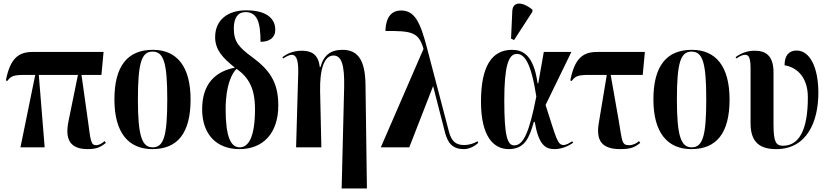

<svg xmlns="http://www.w3.org/2000/svg" viewBox="-20 -828 4662 1079"><path d="M95 0H231L198 -407H418L365 -147C343 -41 377 10 473 10C521 10 544 0 575 -25L568 -35C554 -22 534 -12 522 -12C490 -12 490 -34 474 -151L438 -407H550L562 -536H163C84 -536 37 -500 13 -376L21 -373C42 -402 59 -407 121 -407H178Z M836 10C978 10 1051 -80 1051 -269C1051 -456 973 -548 839 -548C696 -548 623 -456 623 -269C623 -81 703 10 836 10ZM838 0C778 0 755 -63 755 -269C755 -476 776 -538 837 -538C900 -538 920 -476 920 -269C920 -63 900 0 838 0Z M1325 10C1457 10 1544 -77 1544 -236C1544 -370 1491 -437 1400 -505C1322 -562 1294 -593 1294 -669C1294 -729 1318 -760 1359 -760C1426 -760 1444 -702 1444 -593C1494 -593 1527 -616 1527 -661C1527 -712 1493 -770 1363 -770C1260 -770 1189 -716 1189 -619C1189 -548 1232 -502 1300 -448C1190 -426 1116 -357 1116 -214C1116 -71 1199 10 1325 10ZM1327 0C1277 0 1248 -59 1248 -215C1248 -350 1285 -420 1310 -441C1378 -392 1413 -332 1413 -214C1413 -58 1377 0 1327 0Z M1900 231H2042L2034 -354C2032 -489 1992 -548 1905 -548C1838 -548 1799 -518 1781 -451H1777C1769 -528 1724 -543 1675 -543C1627 -543 1591 -525 1567 -507L1571 -499C1590 -512 1608 -520 1620 -520C1640 -520 1658 -502 1656 -419L1644 0H1786L1779 -313C1776 -439 1802 -516 1854 -516C1899 -516 1917 -465 1914 -335Z M2120 0H2280L2414 -344L2481 -83C2497 -22 2525 10 2587 10C2615 10 2648 -5 2668 -26L2663 -34C2645 -23 2619 -13 2588 -13C2541 -13 2517 -35 2503 -88L2379 -561C2342 -702 2311 -769 2234 -769C2160 -769 2147 -699 2146 -654C2288 -654 2333 -651 2360 -553Z M2869 -603 2972 -762V-774C2918 -818 2862 -823 2859 -766L2852 -611ZM2839 10C2929 10 2955 -54 2980 -143H2985C3007 -14 3045 10 3096 10C3136 10 3175 -7 3201 -26L3196 -34C3181 -25 3163 -13 3147 -13C3112 -13 3106 -53 3046 -238L3191 -536H3036L3005 -360H3001C2979 -523 2914 -548 2858 -548C2743 -548 2683 -454 2683 -257C2683 -65 2751 10 2839 10ZM2870 -11C2831 -11 2814 -64 2814 -265C2814 -454 2837 -525 2884 -525C2924 -525 2963 -486 2994 -286C2955 -86 2922 -11 2870 -11Z M3466 10C3524 10 3547 0 3578 -25L3571 -35C3557 -22 3537 -12 3515 -12C3473 -12 3477 -35 3457 -151L3412 -407H3592L3604 -536H3335C3256 -536 3209 -500 3185 -376L3193 -373C3214 -402 3231 -407 3293 -407H3390L3345 -136C3329 -40 3360 10 3466 10Z M3865 10C4007 10 4080 -80 4080 -269C4080 -456 4002 -548 3868 -548C3725 -548 3652 -456 3652 -269C3652 -81 3732 10 3865 10ZM3867 0C3807 0 3784 -63 3784 -269C3784 -476 3805 -538 3866 -538C3929 -538 3949 -476 3949 -269C3949 -63 3929 0 3867 0Z M4342 10C4517 10 4579 -148 4579 -306C4579 -452 4530 -544 4457 -544C4416 -544 4389 -519 4389 -461C4444 -453 4520 -408 4520 -281C4520 -96 4470 -9 4380 -9C4341 -9 4327 -30 4327 -128V-421C4327 -522 4277 -543 4220 -543C4175 -543 4138 -525 4114 -507L4118 -499C4137 -513 4155 -520 4167 -520C4187 -520 4198 -507 4198 -442V-135C4198 -24 4255 10 4342 10Z"/></svg>

Font: Noto Serif Display ExtraCondensed
Style: Bold
Weight: 700
Width: 2
Designer: Monotype Design Team
Foundry: Monotype Imaging Inc.
Version: Version 2.009